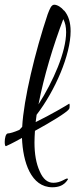

<svg xmlns="http://www.w3.org/2000/svg" viewBox="-31 -756 319 813"><path d="M191 37C244 37 255 3 257 3C257 3 257 3 257 3C257 1 256 0 253 0C245 0 226 18 195 18C170 18 151 2 137 -31C122 -64 115 -104 115 -153C115 -169 116 -185 117 -202C181 -237 253 -280 262 -295C263 -296 264 -301 264 -309C264 -314 263 -317 262 -317C253 -311 184 -270 120 -239L124 -270C203 -373 268 -524 268 -624C268 -661 259 -690 241 -711C240 -711 240 -712 239 -712C230 -724 212 -736 199 -736C186 -736 180 -719 171 -696C118 -538 69 -335 63 -219L51 -206C30 -197 11 -191 2 -191C-7 -190 -11 -170 -11 -155C-11 -143 -9 -137 -6 -137C-5 -137 25 -151 62 -172C66 -70 100 37 191 37ZM132 -314C155 -433 194 -562 237 -675C245 -660 249 -642 249 -620C249 -536 195 -413 132 -314Z"/></svg>

Font: Comforter
Style: Regular
Weight: 400
Designer: Robert E. Leuschke
Foundry: Robert E. Leuschke
Version: Version 1.013; ttfautohint (v1.8.3)